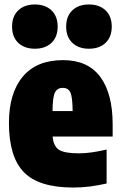

<svg xmlns="http://www.w3.org/2000/svg" viewBox="-20 -828 539 859"><path d="M307 11Q154 11 87 -57.5Q20 -126 20 -278Q20 -411 81.8 -485Q143.5 -559 262 -559Q373 -559 428.5 -484.2Q484 -409.5 484 -272V-217H215.5Q219 -174.5 243.5 -158.2Q268 -142 332 -142Q363 -142 394.2 -146.8Q425.5 -151.5 457 -159V-7Q416.5 2 381.2 6.5Q346 11 307 11ZM261 -435Q237 -435 226.2 -415Q215.5 -395 215 -331H305Q304.5 -395 294.5 -415Q284.5 -435 261 -435ZM378 -610Q331.5 -610 303.8 -636.2Q276 -662.5 276 -709Q276 -755.5 303.8 -781.8Q331.5 -808 378 -808Q424.5 -808 452.2 -781.8Q480 -755.5 480 -709Q480 -662.5 452.2 -636.2Q424.5 -610 378 -610ZM136 -610Q89.5 -610 61.8 -636.2Q34 -662.5 34 -709Q34 -755.5 61.8 -781.8Q89.5 -808 136 -808Q182.5 -808 210.2 -781.8Q238 -755.5 238 -709Q238 -662.5 210.2 -636.2Q182.5 -610 136 -610Z"/></svg>

Font: Encode Sans Condensed Condensed Black
Style: Regular
Weight: 900
Width: 3
Designer: Multiple Designers
Foundry: Impallari Type
Version: Version 3.000; ttfautohint (v1.8.3) -l 8 -r 50 -G 200 -x 14 